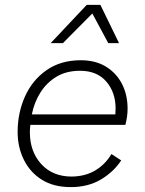

<svg xmlns="http://www.w3.org/2000/svg" viewBox="-20 -755 591 784"><path d="M269 9Q199 9 151 -21Q103 -51 77.5 -102.5Q52 -154 52 -216Q52 -294 82 -361Q112 -428 170 -468.5Q228 -509 310 -509Q370 -509 412.5 -483Q455 -457 478 -412.5Q501 -368 501 -311Q501 -280 492 -245H104Q102 -230 102 -215Q102 -136 148.5 -85Q195 -34 273 -34Q330 -35 370.5 -60Q411 -85 435 -126L475 -100Q443 -52 391 -21.5Q339 9 269 9ZM307 -466Q251 -466 211 -442Q171 -418 145.5 -378Q120 -338 110 -288H451Q452 -300 452 -312Q452 -378 414 -422Q376 -466 307 -466ZM187 -579 334 -735H390L466 -579H422L357 -700L237 -579Z"/></svg>

Font: Work Sans Light
Style: Italic
Weight: 300
Italic angle: -13°
Designer: Wei Huang
Foundry: Wei Huang
Version: Version 2.010; ttfautohint (v1.8.3)